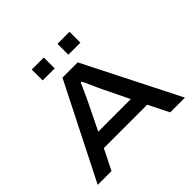

<svg xmlns="http://www.w3.org/2000/svg" viewBox="-206 -1091 1309 1309"><g transform="rotate(-45 448.5 -437.0)"><path d="M28 0 375 -687H522L869 0H727L653 -148H235L161 0ZM287 -254H601L510 -441Q505 -452 495.5 -472.5Q486 -493 476.5 -515Q467 -537 459 -554Q451 -571 448 -575H440Q431 -555 419 -528.5Q407 -502 396 -478Q385 -454 378 -440ZM266 -769V-874H382V-769ZM514 -769V-874H630V-769Z"/></g></svg>

Font: Archivo Expanded Medium
Style: Regular
Weight: 500
Width: 7
Designer: Hector Gatti
Foundry: Omnibus-Type
Version: Version 2.001